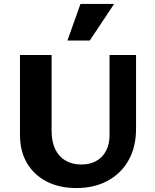

<svg xmlns="http://www.w3.org/2000/svg" viewBox="-20 -936 785 971"><path d="M366 15Q280 15 216 -18Q152 -51 116.5 -111Q81 -171 81 -254V-658H241V-274Q241 -219 259.5 -181Q278 -143 312 -123.5Q346 -104 391 -104Q435 -104 467 -122Q499 -140 516.5 -173.5Q534 -207 534 -251V-658H668V-284Q668 -193 630.5 -126Q593 -59 525 -22Q457 15 366 15ZM321 -731 387 -916H557L434 -731Z"/></svg>

Font: Ysabeau Office ExtraBold
Style: Regular
Weight: 800
Designer: Christian Thalmann (Catharsis Fonts)
Version: Version 2.001;gftools[0.9.30]; featfreeze: tnum,lnum,ss02